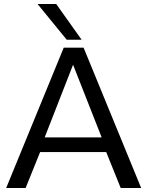

<svg xmlns="http://www.w3.org/2000/svg" viewBox="-20 -947 742 967"><path d="M11 0 301 -707H401L691 0H588L515 -181H182L109 0ZM205 -255H492L348 -621ZM316 -747 169 -927H263L391 -747Z"/></svg>

Font: Georama SemiExpanded
Style: Regular
Weight: 400
Width: 6
Designer: Jean-Baptiste Levee
Foundry: Production Type
Version: Version 1.001